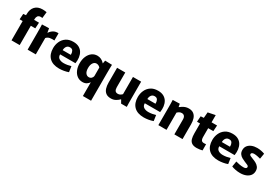

<svg xmlns="http://www.w3.org/2000/svg" viewBox="66 -1986 4932 3438"><g transform="rotate(30 2532.0 -267.5)"><path d="M77 -399H14L22 -515L77 -520V-541Q77 -643 131.5 -701Q186 -759 286 -759Q307 -759 328.5 -756.5Q350 -754 369 -751L355 -623Q343 -626 326 -626Q280 -626 262 -600.5Q244 -575 244 -539V-520H345L338 -399H246V0H77Z M410 0V-351Q410 -407 409 -446Q408 -485 407 -520L551 -524L565 -441H569Q597 -484 640 -509.5Q683 -535 743 -531V-382Q696 -387 651.5 -379Q607 -371 579 -338V0Z M1065 12Q932 12 861.5 -57.5Q791 -127 791 -254Q791 -326 819.5 -389.5Q848 -453 906 -492.5Q964 -532 1053 -532Q1122 -532 1169 -506.5Q1216 -481 1242 -437.5Q1268 -394 1275.5 -337.5Q1283 -281 1273 -218H956Q955 -163 992.5 -138Q1030 -113 1088 -113Q1126 -113 1166 -120Q1206 -127 1237 -137L1254 -21Q1211 -5 1161 3.5Q1111 12 1065 12ZM1048 -416Q1004 -416 981 -384Q958 -352 958 -306H1125Q1125 -310 1125.5 -313.5Q1126 -317 1126 -320Q1126 -357 1109 -386.5Q1092 -416 1048 -416Z M1682 -58H1680Q1665 -33 1631.5 -10.5Q1598 12 1548 12Q1485 12 1437.5 -22.5Q1390 -57 1364 -117.5Q1338 -178 1338 -257Q1338 -338 1365 -400Q1392 -462 1439.5 -497Q1487 -532 1551 -532Q1590 -532 1628 -514.5Q1666 -497 1697 -461H1699L1711 -524L1854 -520Q1853 -486 1852 -440Q1851 -394 1851 -350V224H1682ZM1603 -120Q1636 -120 1657.5 -141.5Q1679 -163 1682 -189V-364Q1667 -383 1645.5 -392.5Q1624 -402 1606 -402Q1564 -402 1537.5 -363.5Q1511 -325 1511 -258Q1511 -189 1537.5 -154.5Q1564 -120 1603 -120Z M2136 12Q2068 12 2029.5 -18.5Q1991 -49 1975.5 -100.5Q1960 -152 1960 -216V-520H2129V-217Q2129 -171 2146 -146.5Q2163 -122 2203 -122Q2231 -122 2252 -135Q2273 -148 2288 -164V-520H2457V-173Q2457 -123 2457.5 -80Q2458 -37 2460 0H2343L2306 -66H2302Q2277 -38 2234 -13Q2191 12 2136 12Z M2816 12Q2683 12 2612.5 -57.5Q2542 -127 2542 -254Q2542 -326 2570.5 -389.5Q2599 -453 2657 -492.5Q2715 -532 2804 -532Q2873 -532 2920 -506.5Q2967 -481 2993 -437.5Q3019 -394 3026.5 -337.5Q3034 -281 3024 -218H2707Q2706 -163 2743.5 -138Q2781 -113 2839 -113Q2877 -113 2917 -120Q2957 -127 2988 -137L3005 -21Q2962 -5 2912 3.5Q2862 12 2816 12ZM2799 -416Q2755 -416 2732 -384Q2709 -352 2709 -306H2876Q2876 -310 2876.5 -313.5Q2877 -317 2877 -320Q2877 -357 2860 -386.5Q2843 -416 2799 -416Z M3113 -348Q3113 -397 3112.5 -440Q3112 -483 3110 -520L3254 -524L3265 -463H3270Q3286 -476 3311 -492.5Q3336 -509 3368 -520.5Q3400 -532 3438 -532Q3502 -532 3540.5 -502.5Q3579 -473 3596 -422.5Q3613 -372 3613 -309V0H3444V-305Q3444 -353 3424 -375.5Q3404 -398 3371 -398Q3341 -398 3319 -384.5Q3297 -371 3282 -356V0H3113Z M3911 12Q3843 12 3807 -13Q3771 -38 3758 -84.5Q3745 -131 3745 -196V-399H3682L3690 -516L3753 -520L3763 -639L3913 -669V-520H4027L4019 -399H3913V-211Q3913 -172 3928 -150Q3943 -128 3983 -128Q4005 -128 4024 -131L4025 -4Q4009 1 3975.5 6.5Q3942 12 3911 12Z M4356 12Q4223 12 4152.5 -57.5Q4082 -127 4082 -254Q4082 -326 4110.5 -389.5Q4139 -453 4197 -492.5Q4255 -532 4344 -532Q4413 -532 4460 -506.5Q4507 -481 4533 -437.5Q4559 -394 4566.5 -337.5Q4574 -281 4564 -218H4247Q4246 -163 4283.5 -138Q4321 -113 4379 -113Q4417 -113 4457 -120Q4497 -127 4528 -137L4545 -21Q4502 -5 4452 3.5Q4402 12 4356 12ZM4339 -416Q4295 -416 4272 -384Q4249 -352 4249 -306H4416Q4416 -310 4416.5 -313.5Q4417 -317 4417 -320Q4417 -357 4400 -386.5Q4383 -416 4339 -416Z M4806 12Q4759 12 4710 2.5Q4661 -7 4629 -21L4648 -134Q4674 -126 4719.5 -117Q4765 -108 4808 -108Q4841 -108 4856.5 -118.5Q4872 -129 4872 -146Q4872 -168 4844 -181Q4816 -194 4780 -208Q4748 -221 4715 -239.5Q4682 -258 4660 -289Q4638 -320 4638 -368Q4638 -420 4666 -456.5Q4694 -493 4742.5 -512.5Q4791 -532 4853 -532Q4897 -532 4938.5 -523.5Q4980 -515 5009 -503L4990 -390Q4967 -397 4928 -405Q4889 -413 4858 -413Q4833 -413 4816.5 -404Q4800 -395 4800 -377Q4800 -357 4825.5 -345Q4851 -333 4886 -320Q4919 -308 4953.5 -289Q4988 -270 5011.5 -239Q5035 -208 5035 -158Q5035 -106 5006.5 -68Q4978 -30 4926.5 -9Q4875 12 4806 12Z"/></g></svg>

Font: Murecho
Style: Bold
Weight: 700
Designer: Neil Summerour
Foundry: Positype
Version: Version 1.010; ttfautohint (v1.8.3)